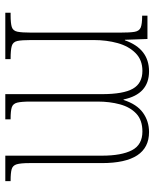

<svg xmlns="http://www.w3.org/2000/svg" viewBox="51 -633 582 724"><g transform="rotate(90 342.0 -271.0)"><path d="M28 0V-20H37Q68 -20 82 -24.5Q96 -29 99.5 -45.5Q103 -62 103 -98V-432Q103 -470 100 -487.5Q97 -505 84 -510.5Q71 -516 41 -516H39V-536H127L130 -451H132Q164 -542 249 -542Q335 -542 355 -446H357Q373 -496 405 -519Q437 -542 478 -542Q595 -542 595 -364V-91Q595 -58 599.5 -43Q604 -28 618 -24Q632 -20 661 -20H663V0H567V-364Q567 -438 546.5 -477.5Q526 -517 476 -517Q433 -517 408.5 -494Q384 -471 373.5 -432.5Q363 -394 363 -348V-96Q363 -61 367 -45Q371 -29 384.5 -24.5Q398 -20 427 -20H430V0H335V-364Q335 -445 314.5 -481Q294 -517 247 -517Q206 -517 180 -491Q154 -465 142.5 -423.5Q131 -382 131 -333V-98Q131 -62 134.5 -45.5Q138 -29 153 -24.5Q168 -20 201 -20H203V0Z"/></g></svg>

Font: Noto Serif Thai ExtraCondensed Thin
Style: Regular
Weight: 100
Width: 2
Designer: Monotype Design Team
Foundry: Monotype Imaging Inc.
Version: Version 2.001; ttfautohint (v1.8.4.7-5d5b)